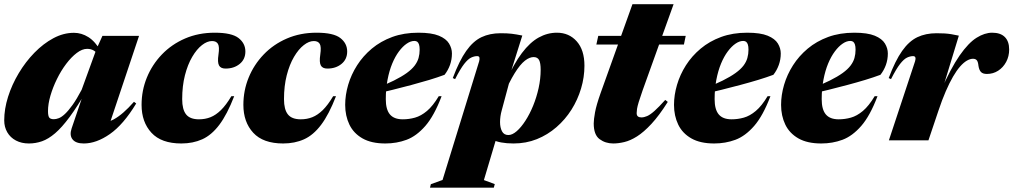

<svg xmlns="http://www.w3.org/2000/svg" viewBox="-26 -665 4803 910"><path d="M313.5 -56.5 376.5 -242 386.5 -239Q341 -160.5 304 -110.5Q267 -60.5 235 -33.2Q203 -6 173 4.5Q143 15 111 15Q76 15 49.5 1Q23 -13 8.5 -38Q-6 -63 -6 -94.5Q-6 -148.5 12.2 -206.2Q30.5 -264 62.8 -318Q95 -372 137.2 -415.2Q179.5 -458.5 227.2 -484Q275 -509.5 324.5 -509.5Q360.5 -509.5 393 -489Q425.5 -468.5 453.5 -420.5L443 -398Q433 -416.5 419.2 -425Q405.5 -433.5 387 -433.5Q363.5 -433.5 337.8 -414Q312 -394.5 287.5 -362Q263 -329.5 243.8 -290.2Q224.5 -251 213 -211.5Q201.5 -172 201.5 -138.5Q201.5 -116 207.2 -108Q213 -100 229.5 -100Q240 -100 253 -105Q266 -110 282 -125Q298 -140 317.8 -167.5Q337.5 -195 361 -239.5L431 -432L459.5 -495H633L485.5 -54L467.5 -80.5Q491 -87 513.2 -99.2Q535.5 -111.5 559 -132Q582.5 -152.5 609 -182.5L619.5 -174.5Q559 -74.5 495 -29.8Q431 15 371 15Q333 15 317.8 -4.5Q302.5 -24 313.5 -56.5Z M979 -470.5Q956 -470.5 931.2 -451.2Q906.5 -432 885 -395.5Q863.5 -359 850.5 -308.2Q837.5 -257.5 837.5 -195Q837.5 -146 856 -122.8Q874.5 -99.5 917 -99.5Q946.5 -99.5 971.8 -109.5Q997 -119.5 1021.2 -143.2Q1045.5 -167 1070.5 -209H1084Q1050.5 -122.5 1013.5 -73.5Q976.5 -24.5 932.5 -4.8Q888.5 15 833.5 15Q738.5 15 691.8 -35.8Q645 -86.5 645 -168Q645 -236 670 -297.2Q695 -358.5 741.2 -406.8Q787.5 -455 851.2 -482.5Q915 -510 992 -510Q1072 -510 1104.5 -484.8Q1137 -459.5 1137 -421Q1137 -384 1110 -362Q1083 -340 1043 -340Q1020 -340 1012 -355Q1004 -370 1009.5 -406.5Q1015 -443.5 1007 -457Q999 -470.5 979 -470.5Z M1461.5 -470.5Q1438.5 -470.5 1413.8 -451.2Q1389 -432 1367.5 -395.5Q1346 -359 1333 -308.2Q1320 -257.5 1320 -195Q1320 -146 1338.5 -122.8Q1357 -99.5 1399.5 -99.5Q1429 -99.5 1454.2 -109.5Q1479.5 -119.5 1503.8 -143.2Q1528 -167 1553 -209H1566.5Q1533 -122.5 1496 -73.5Q1459 -24.5 1415 -4.8Q1371 15 1316 15Q1221 15 1174.2 -35.8Q1127.5 -86.5 1127.5 -168Q1127.5 -236 1152.5 -297.2Q1177.5 -358.5 1223.8 -406.8Q1270 -455 1333.8 -482.5Q1397.5 -510 1474.5 -510Q1554.5 -510 1587 -484.8Q1619.5 -459.5 1619.5 -421Q1619.5 -384 1592.5 -362Q1565.5 -340 1525.5 -340Q1502.5 -340 1494.5 -355Q1486.5 -370 1492 -406.5Q1497.5 -443.5 1489.5 -457Q1481.5 -470.5 1461.5 -470.5Z M1938 -471Q1920.5 -471 1901.8 -458.2Q1883 -445.5 1865 -421.5Q1847 -397.5 1833 -363.8Q1819 -330 1810.8 -287.2Q1802.5 -244.5 1802.5 -195Q1802.5 -146 1822 -122.8Q1841.5 -99.5 1883 -99.5Q1912.5 -99.5 1941 -107.5Q1969.5 -115.5 1997.8 -139.2Q2026 -163 2053.5 -209H2067Q2032 -116.5 1990 -68.2Q1948 -20 1901 -2.5Q1854 15 1800.5 15Q1734.5 15 1692.2 -9Q1650 -33 1630 -74.5Q1610 -116 1610 -168Q1610 -214.5 1624.2 -263Q1638.5 -311.5 1666.5 -355.5Q1694.5 -399.5 1736.2 -434.5Q1778 -469.5 1833.2 -489.8Q1888.5 -510 1957 -510Q2019.5 -510 2054 -495.8Q2088.5 -481.5 2102.2 -458.8Q2116 -436 2116 -411.5Q2116 -383 2106.8 -357.2Q2097.5 -331.5 2081 -310.5Q2049 -298.5 2008.5 -286.2Q1968 -274 1923.8 -262.2Q1879.5 -250.5 1834.5 -239.2Q1789.5 -228 1748 -218.5L1751 -244.5Q1803.5 -264.5 1840.5 -283Q1877.5 -301.5 1901.8 -319Q1926 -336.5 1939.2 -354Q1952.5 -371.5 1957.8 -390.2Q1963 -409 1963 -429.5Q1963 -445 1960 -454Q1957 -463 1951.8 -467Q1946.5 -471 1938 -471Z M2352 -142Q2348 -128 2346 -113.8Q2344 -99.5 2344 -86.5Q2344 -60.5 2353.2 -42.8Q2362.5 -25 2383.5 -25Q2402 -25 2423 -43.2Q2444 -61.5 2464.2 -92.8Q2484.5 -124 2500.8 -163.8Q2517 -203.5 2526.8 -247.5Q2536.5 -291.5 2536.5 -334.5Q2536.5 -366.5 2529 -380.5Q2521.5 -394.5 2503 -394.5Q2494 -394.5 2483.8 -390.5Q2473.5 -386.5 2462 -377.5Q2450.5 -368.5 2438.2 -353.5Q2426 -338.5 2413 -317.5Q2400 -296.5 2386 -268.5ZM2254.5 -57.5 2339 -51.5 2267.5 188.5 2319 207.5 2314.5 224.5H2012L2016 208L2071.5 188L2245 -374.5Q2248 -386 2246.2 -392.5Q2244.5 -399 2235.5 -399Q2222 -399 2207 -392Q2192 -385 2174 -362Q2156 -339 2131 -290L2120 -295Q2151 -377.5 2183.8 -423.8Q2216.5 -470 2256 -488.8Q2295.5 -507.5 2346.5 -507.5Q2378.5 -507.5 2399.2 -505Q2420 -502.5 2449.5 -496.5L2381 -279L2371.5 -278Q2409 -362.5 2447.5 -413.5Q2486 -464.5 2527.2 -487.2Q2568.5 -510 2613.5 -510Q2671 -510 2707.5 -469Q2744 -428 2744 -353.5Q2744 -299 2728 -245.5Q2712 -192 2682.5 -145.2Q2653 -98.5 2611.2 -62.2Q2569.5 -26 2518.5 -5.5Q2467.5 15 2408 15Q2342.5 15 2304.8 -4.2Q2267 -23.5 2254.5 -57.5Z M2800.5 -454 2809.5 -495H3224L3215.5 -454ZM3019.5 -236Q3007.5 -202 3001.2 -181.2Q2995 -160.5 2993.2 -148.8Q2991.5 -137 2991.5 -129Q2991.5 -118 2997.5 -113.2Q3003.5 -108.5 3014 -108.5Q3026.5 -108.5 3041 -114.8Q3055.5 -121 3076 -139.2Q3096.5 -157.5 3127 -191.5L3139 -182Q3098 -117 3061.5 -77.8Q3025 -38.5 2993.2 -18.5Q2961.5 1.5 2933.2 8.2Q2905 15 2880.5 15Q2843.5 15 2815.8 -5.5Q2788 -26 2788 -80Q2788 -98 2794.2 -132.5Q2800.5 -167 2820.5 -223.5L2971.5 -645H3166.5Z M3496.5 -471Q3479 -471 3460.2 -458.2Q3441.5 -445.5 3423.5 -421.5Q3405.5 -397.5 3391.5 -363.8Q3377.5 -330 3369.2 -287.2Q3361 -244.5 3361 -195Q3361 -146 3380.5 -122.8Q3400 -99.5 3441.5 -99.5Q3471 -99.5 3499.5 -107.5Q3528 -115.5 3556.2 -139.2Q3584.5 -163 3612 -209H3625.5Q3590.5 -116.5 3548.5 -68.2Q3506.5 -20 3459.5 -2.5Q3412.5 15 3359 15Q3293 15 3250.8 -9Q3208.5 -33 3188.5 -74.5Q3168.5 -116 3168.5 -168Q3168.5 -214.5 3182.8 -263Q3197 -311.5 3225 -355.5Q3253 -399.5 3294.8 -434.5Q3336.5 -469.5 3391.8 -489.8Q3447 -510 3515.5 -510Q3578 -510 3612.5 -495.8Q3647 -481.5 3660.8 -458.8Q3674.5 -436 3674.5 -411.5Q3674.5 -383 3665.2 -357.2Q3656 -331.5 3639.5 -310.5Q3607.5 -298.5 3567 -286.2Q3526.5 -274 3482.2 -262.2Q3438 -250.5 3393 -239.2Q3348 -228 3306.5 -218.5L3309.5 -244.5Q3362 -264.5 3399 -283Q3436 -301.5 3460.2 -319Q3484.5 -336.5 3497.8 -354Q3511 -371.5 3516.2 -390.2Q3521.5 -409 3521.5 -429.5Q3521.5 -445 3518.5 -454Q3515.5 -463 3510.2 -467Q3505 -471 3496.5 -471Z M4004 -471Q3986.5 -471 3967.8 -458.2Q3949 -445.5 3931 -421.5Q3913 -397.5 3899 -363.8Q3885 -330 3876.8 -287.2Q3868.5 -244.5 3868.5 -195Q3868.5 -146 3888 -122.8Q3907.5 -99.5 3949 -99.5Q3978.5 -99.5 4007 -107.5Q4035.5 -115.5 4063.8 -139.2Q4092 -163 4119.5 -209H4133Q4098 -116.5 4056 -68.2Q4014 -20 3967 -2.5Q3920 15 3866.5 15Q3800.5 15 3758.2 -9Q3716 -33 3696 -74.5Q3676 -116 3676 -168Q3676 -214.5 3690.2 -263Q3704.5 -311.5 3732.5 -355.5Q3760.5 -399.5 3802.2 -434.5Q3844 -469.5 3899.2 -489.8Q3954.5 -510 4023 -510Q4085.5 -510 4120 -495.8Q4154.5 -481.5 4168.2 -458.8Q4182 -436 4182 -411.5Q4182 -383 4172.8 -357.2Q4163.5 -331.5 4147 -310.5Q4115 -298.5 4074.5 -286.2Q4034 -274 3989.8 -262.2Q3945.5 -250.5 3900.5 -239.2Q3855.5 -228 3814 -218.5L3817 -244.5Q3869.5 -264.5 3906.5 -283Q3943.5 -301.5 3967.8 -319Q3992 -336.5 4005.2 -354Q4018.5 -371.5 4023.8 -390.2Q4029 -409 4029 -429.5Q4029 -445 4026 -454Q4023 -463 4017.8 -467Q4012.5 -471 4004 -471Z M4311 -374.5Q4314.5 -386 4312.5 -392.5Q4310.5 -399 4301.5 -399Q4288 -399 4273 -392Q4258 -385 4240 -362Q4222 -339 4197 -290L4186 -295Q4217 -377.5 4249.8 -423.8Q4282.5 -470 4322 -488.8Q4361.5 -507.5 4412.5 -507.5Q4434.5 -507.5 4450.8 -506.5Q4467 -505.5 4482.5 -503Q4498 -500.5 4518.5 -496L4430.5 -207.5L4432 -232Q4480 -341.5 4522.2 -402Q4564.5 -462.5 4602.8 -486.2Q4641 -510 4676.5 -510Q4716 -510 4736.5 -489.5Q4757 -469 4757 -430.5Q4757 -398 4742.8 -371.5Q4728.5 -345 4704.8 -329.8Q4681 -314.5 4651.5 -314.5Q4632 -314.5 4623.2 -324Q4614.5 -333.5 4611.5 -353Q4609.5 -373 4603.2 -379.8Q4597 -386.5 4585.5 -386.5Q4572 -386.5 4556.5 -377.5Q4541 -368.5 4524.5 -349.8Q4508 -331 4491 -301.8Q4474 -272.5 4456.5 -232.2Q4439 -192 4421.5 -139.5L4374.5 0H4187Z"/></svg>

Font: Newsreader 60pt ExtraBold
Style: Italic
Weight: 800
Italic angle: -17°
Designer: Hugues Gentile
Foundry: Production Type
Version: Version 1.003